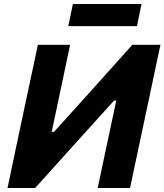

<svg xmlns="http://www.w3.org/2000/svg" viewBox="-20 -936 819 956"><path d="M17.5 0Q29.5 -57.5 40.8 -111Q52 -164.5 66.5 -233L117.5 -473.5Q132.5 -542.5 144.2 -597.8Q156 -653 168.5 -713H329Q317 -655 305.2 -600Q293.5 -545 279 -475.5L237.5 -279.5H249L399 -445.5Q457 -510 516 -575.8Q575 -641.5 639 -713H779Q766.5 -654 754.5 -598.5Q742.5 -543 728 -473L677 -233Q662.5 -164.5 651 -111Q639.5 -57.5 627.5 0H466.5Q478.5 -57.5 490 -111.2Q501.5 -165 515.5 -231.5L559 -435.5H548L394.5 -265.5Q324.5 -188 267 -124.2Q209.5 -60.5 155 0ZM320 -806 343 -916H684.5L662 -806Z"/></svg>

Font: Commissioner
Style: Bold Italic
Weight: 700
Italic angle: -12°
Designer: Kostas Bartsokas
Foundry: Kostas Bartsokas
Version: Version 1.000; ttfautohint (v1.8.3)